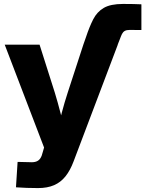

<svg xmlns="http://www.w3.org/2000/svg" viewBox="-20 -749 754 974"><path d="M402.8 -522.5 416 -560.1Q433.6 -613.3 452.9 -651.1Q472.2 -689 506.6 -709Q541 -729 604 -729Q632.3 -729 657 -728.5Q681.6 -728 697.3 -727.1V-596.7Q688 -596.7 671.6 -596.9Q655.3 -597.2 638.2 -597.2Q621.6 -597.2 612.8 -592Q604 -586.9 598.9 -576.7Q593.8 -566.4 588.4 -551.3L577.1 -522.5ZM61 201.2 69.3 72.3 129.9 73.7Q150.4 75.2 163.6 70.6Q176.8 65.9 184.6 54.2Q192.4 42.5 196.8 22.9L203.6 -0.5L3.9 -522.5H180.7L258.3 -278.3Q273.4 -228.5 286.4 -178Q299.3 -127.4 312.5 -75.2H267.6Q280.3 -127.4 293.7 -178.2Q307.1 -229 323.2 -278.3L402.8 -522.5H577.6L353.5 69.3Q336.4 115.2 312.3 145.5Q288.1 175.8 254.2 190.4Q220.2 205.1 172.9 205.1Q144.5 205.1 115.5 204.1Q86.4 203.1 61 201.2Z"/></svg>

Font: Inter 28pt ExtraBold
Style: Regular
Weight: 800
Designer: Rasmus Andersson
Foundry: rsms
Version: Version 4.001;git-66647c0bb